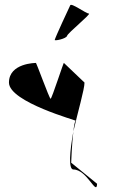

<svg xmlns="http://www.w3.org/2000/svg" viewBox="-20 -954 544 793"><path d="M17 -613C17 -532 303 -455 293 -455C289 -455 286 -436 283 -411C302 -494 329 -585 329 -613L244 -694C244 -702 194 -546 189 -546C184 -546 128 -702 128 -694C128 -694 17 -694 17 -613ZM206 -789C205 -784 254 -794 257 -806C260 -818 359 -898 347 -898C335 -898 274 -944 270 -932C265 -922 207 -797 206 -789ZM274 -282C274 -287 277 -361 283 -411C268 -329 262 -254 283 -254C340 -254 379 -142 381 -195Z"/></svg>

Font: Ampere
Style: UltCnd
Weight: 400
Version: Version 1